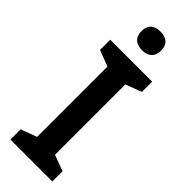

<svg xmlns="http://www.w3.org/2000/svg" viewBox="-300 -947 971 971"><g transform="rotate(45 185.0 -461.5)"><path d="M186 -923C147 -923 116 -906 116 -857C116 -808 147 -790 186 -790C224 -790 256 -808 256 -857C256 -906 224 -923 186 -923ZM335 0V-73L249 -105V-608L335 -641V-714H35V-641L121 -608V-105L35 -73V0Z"/></g></svg>

Font: Noto Sans Myanmar SemiBold
Style: Regular
Weight: 600
Designer: Monotype Design Team
Foundry: Monotype Imaging Inc.
Version: Version 2.107